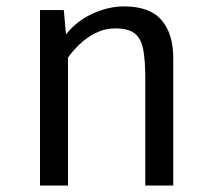

<svg xmlns="http://www.w3.org/2000/svg" viewBox="-20 -571 655 591"><path d="M103.1 0V-540H176.4L183.1 -465.1Q215.9 -506.7 265.1 -529Q314.4 -551.3 361.5 -551.3Q441 -551.3 477.2 -509.2Q513.3 -467.2 513.3 -392.3V0H427.2V-328.7Q427.2 -384.1 421 -417.9Q414.9 -451.8 395.1 -467.7Q375.4 -483.6 334.9 -483.6Q303.1 -483.6 275.1 -469.7Q247.2 -455.9 225.4 -435.1Q203.6 -414.4 189.2 -393.3V0Z"/></svg>

Font: FiraCode Nerd Font Mono
Style: Regular
Weight: 400
Monospace: yes
Designer: Carrois Corporate, Edenspiekermann AG, Nikita Prokopov
Foundry: Carrois Corporate, Edenspiekermann AG, Nikita Prokopov
Version: Version 6.002;Nerd Fonts 3.4.0